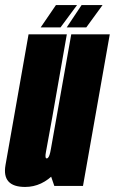

<svg xmlns="http://www.w3.org/2000/svg" viewBox="-49 -736 455 760"><path d="M166 0H279.5L385.5 -600H233L140 -76ZM215.5 -600H64L5.5 -268Q-12 -169.5 -27.2 -82.8Q-42.5 4 50.5 4Q117 4 168.8 -51.2Q220.5 -106.5 237 -201.5L163.5 -208Q155 -156.5 149.8 -132.8Q144.5 -109 136 -109Q128 -109 132.8 -134.2Q137.5 -159.5 157.5 -269.5ZM112 -627.5H190.5L256 -716H172.5ZM215 -627.5H292.5L357 -716H274Z"/></svg>

Font: Anybody UltraCondensed ExtraBold
Style: Italic
Weight: 800
Width: 1
Italic angle: -10°
Version: Version 1.113;gftools[0.9.25]